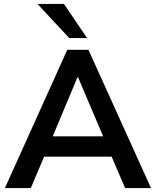

<svg xmlns="http://www.w3.org/2000/svg" viewBox="-20 -959 794 979"><path d="M5 0 323 -705H431L750 0H618L533 -198L588 -160H166L221 -198L137 0ZM375 -565 236 -233 210 -264H544L519 -233L378 -565ZM333 -765 171 -939H306L424 -765Z"/></svg>

Font: Nunito Sans 11pt
Style: Bold
Weight: 700
Version: Version 3.101;gftools[0.9.27]